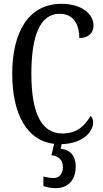

<svg xmlns="http://www.w3.org/2000/svg" viewBox="-20 -744 538 1004"><path d="M270 240C337 240 376 197 376 126C376 73 349 39 298 34L302 10C419 6 467 -59 467 -103C467 -118 462 -132 454 -138C424 -89 386 -46 306 -46C192 -46 144 -162 144 -358C144 -552 187 -672 292 -672C369 -672 395 -609 395 -545C440 -545 469 -570 469 -610C469 -671 408 -724 301 -724C131 -724 44 -579 44 -358C44 -150 119 -8 263 8L249 68C284 71 309 91 309 130C309 164 290 187 261 187C246 187 226 184 207 179V229C226 236 252 240 270 240Z"/></svg>

Font: Noto Serif Tamil ExtraCondensed
Style: Italic
Weight: 400
Width: 2
Italic angle: -12°
Designer: Indian Type Foundry, Tom Grace, and the Monotype Design Team
Foundry: Monotype Imaging Inc.
Version: Version 2.003